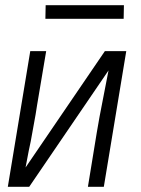

<svg xmlns="http://www.w3.org/2000/svg" viewBox="-20 -716 540 736"><path d="M10 0 96 -520H157L122 -312Q117 -278 110.5 -244Q104 -210 98 -175L90 -137Q87 -121 84 -105.5Q81 -90 78 -74L382 -520H464L378 0H317L351 -208Q361 -268 373 -327.5Q385 -387 396 -446L92 0ZM154 -644 155 -696H455L454 -644Z"/></svg>

Font: Iosevka Light Oblique
Style: Regular
Weight: 300
Italic angle: -9°
Monospace: yes
Designer: Belleve Invis
Foundry: Belleve Invis
Version: Version 32.5.0; ttfautohint (v1.8.4)